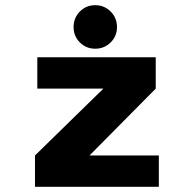

<svg xmlns="http://www.w3.org/2000/svg" viewBox="-20 -721 750 741"><path d="M325.5 -121H593V0H115V-121L379 -379H124V-500H581V-379ZM347.5 -533Q312.5 -533 288.2 -557.2Q264 -581.5 264 -616.5Q264 -652 288.2 -676.5Q312.5 -701 347.5 -701Q382.5 -701 407 -676.5Q431.5 -652 431.5 -616.5Q431.5 -581.5 407 -557.2Q382.5 -533 347.5 -533Z"/></svg>

Font: League Mono
Style: Bold
Weight: 700
Width: 6
Designer: Tyler Finck
Foundry: The League of Moveable Type / Tyler Finck
Version: Version 2.300;RELEASE